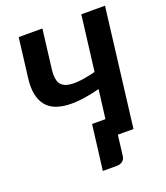

<svg xmlns="http://www.w3.org/2000/svg" viewBox="-159 -833 956 1108"><g transform="rotate(-20 319.0 -279.0)"><path d="M528.5 0H432.5L417 126.5Q415 144.5 401 155.8Q387 167 366.5 167H279.5L314 -109H396L418 -285.5Q362 -271 311.5 -264.2Q261 -257.5 218.5 -260.5Q176 -263.5 143 -277.2Q110 -291 88.8 -318Q67.5 -345 59 -386.2Q50.5 -427.5 58 -485.5L87.5 -725H233L203.5 -485Q198.5 -445 205.5 -417.8Q212.5 -390.5 237.5 -377.2Q262.5 -364 309 -365.8Q355.5 -367.5 430 -386L472 -725H617.5Z"/></g></svg>

Font: Lato Heavy
Style: Italic
Weight: 800
Italic angle: -7°
Designer: Lukasz Dziedzic
Foundry: tyPoland Lukasz Dziedzic
Version: Version 2.007; 2014-02-27